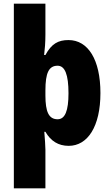

<svg xmlns="http://www.w3.org/2000/svg" viewBox="-20 -780 600 1040"><path d="M524 -276C524 -457 457 -563 351 -563C295 -563 259 -543 226 -482H219C223 -514 226 -551 226 -593V-760H55V240H226V31C226 10 223 -25 220 -66H226C255 -16 296 10 352 10C455 10 524 -95 524 -276ZM351 -275C351 -181 333 -134 292 -134C244 -134 226 -175 226 -263V-290C226 -384 244 -424 292 -424C332 -424 351 -375 351 -275Z"/></svg>

Font: Noto Sans Sinhala Condensed Black
Style: Regular
Weight: 900
Width: 3
Designer: Jelle Bosma - Monotype Design Team
Foundry: Monotype Imaging Inc.
Version: Version 2.006